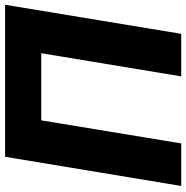

<svg xmlns="http://www.w3.org/2000/svg" viewBox="-8 -760 768 793"><g transform="rotate(-90 376.5 -364.0)"><path d="M752.9 -727.5 632.8 0H457L552.7 -578.1H275.4L180.2 0H4.4L125 -727.5Z"/></g></svg>

Font: Inter Display ExtraBold
Style: Italic
Weight: 800
Italic angle: -9.39999°
Designer: Rasmus Andersson
Foundry: rsms
Version: Version 4.000;git-a52131595